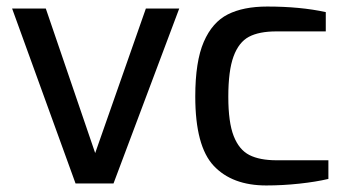

<svg xmlns="http://www.w3.org/2000/svg" viewBox="-20 -561 1055 587"><path d="M17 -535H120L271 -93L426 -535H528L327 0H211Z M577 -266Q577 -373 603 -433Q629 -493 676.5 -517Q724 -541 797 -541Q898 -541 976 -524V-465H825Q772 -465 741 -448.5Q710 -432 694 -388.5Q678 -345 678 -265Q678 -187 694.5 -145Q711 -103 742.5 -87Q774 -71 826 -71H984V-14Q946 -5 895 0.5Q844 6 794 6Q690 6 633.5 -54Q577 -114 577 -266Z"/></svg>

Font: Exo Medium
Style: Regular
Weight: 500
Designer: Natanael Gama
Foundry: Natanael Gama
Version: Version 1.500; ttfautohint (v1.6)